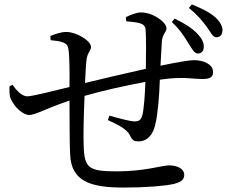

<svg xmlns="http://www.w3.org/2000/svg" viewBox="-20 -820 1040 865"><path d="M827 -628C844 -602 854 -580 870 -579C885 -578 897 -587 898 -607C899 -626 892 -644 870 -667C847 -692 815 -713 767 -736L754 -721C792 -685 810 -656 827 -628ZM911 -700C929 -676 937 -653 954 -652C971 -652 981 -662 982 -681C984 -698 974 -720 950 -742C925 -764 894 -780 844 -800L831 -784C870 -753 891 -726 911 -700ZM549 -724C572 -722 592 -720 608 -716C626 -711 635 -702 636 -686C639 -645 638 -568 637 -510C550 -491 433 -463 363 -446C365 -488 367 -524 369 -545C373 -585 390 -590 390 -608C390 -637 324 -676 279 -676C253 -676 228 -666 207 -658L208 -639C227 -637 251 -635 266 -628C282 -621 287 -614 290 -586C293 -554 294 -494 293 -428C224 -411 125 -386 103 -386C79 -386 54 -412 37 -438L23 -432C22 -411 22 -390 28 -376C44 -338 83 -302 112 -302C139 -302 182 -329 293 -367C294 -274 293 -180 296 -124C301 -5 384 25 536 25C637 25 721 18 762 9C796 0 810 -10 810 -32C810 -61 777 -75 741 -75C712 -75 631 -48 507 -48C380 -48 360 -62 357 -163C355 -207 357 -302 361 -388C433 -409 541 -434 635 -451C633 -398 629 -329 621 -300C614 -277 603 -273 587 -273C568 -273 518 -286 473 -299L466 -279C506 -260 551 -241 566 -209C576 -187 586 -183 603 -183C644 -183 670 -213 680 -261C691 -305 698 -392 700 -461L741 -466C817 -473 851 -464 893 -464C923 -464 940 -471 940 -495C940 -531 897 -549 853 -549C834 -549 780 -540 703 -524L709 -631C711 -666 730 -675 730 -692C730 -721 668 -764 616 -764C595 -764 571 -754 547 -743Z"/></svg>

Font: Noto Serif CJK SC Medium
Style: Regular
Weight: 500
Designer: Ryoko NISHIZUKA 西塚涼子 (kana & ideographs); Frank Grießhammer (Latin, Greek & Cyrillic); Wenlong ZHANG 张文龙 (bopomofo); San
Foundry: Adobe
Version: Version 2.001;hotconv 1.1.0;makeotfexe 2.6.0